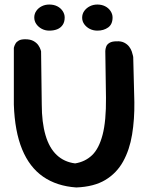

<svg xmlns="http://www.w3.org/2000/svg" viewBox="-20 -823 652 846"><path d="M316 3Q230 -3 170 -44.5Q110 -86 77.5 -165Q45 -244 41 -362V-612Q41 -612 42.5 -617.5Q44 -623 48.5 -631Q53 -639 63 -644.5Q73 -650 91 -650Q114 -650 128 -642Q142 -634 149 -623.5Q156 -613 158.5 -605Q161 -597 161 -597L164 -363Q164 -284 180.5 -227.5Q197 -171 230 -140Q263 -109 311 -103Q355 -110 385.5 -139Q416 -168 432 -229Q448 -290 447 -392L444 -597Q444 -597 444.5 -603.5Q445 -610 448.5 -619Q452 -628 463 -634.5Q474 -641 494 -641Q514 -642 527.5 -635Q541 -628 549 -617.5Q557 -607 560.5 -596.5Q564 -586 565.5 -579Q567 -572 567 -572L572 -373Q573 -297 562 -230Q551 -163 522.5 -111.5Q494 -60 444 -30Q394 0 316 3ZM409 -688Q391 -688 376 -695.5Q361 -703 351.5 -716Q342 -729 342 -745Q342 -762 351.5 -775Q361 -788 376 -795.5Q391 -803 409 -803Q428 -803 443 -795.5Q458 -788 467 -774.5Q476 -761 476 -746Q476 -716 456.5 -702Q437 -688 409 -688ZM197 -688Q179 -688 164 -696Q149 -704 140 -717Q131 -730 131 -746Q131 -762 140 -775Q149 -788 164 -795.5Q179 -803 197 -803Q217 -803 232 -795.5Q247 -788 256 -774.5Q265 -761 265 -746Q265 -726 256 -713Q247 -700 232 -694Q217 -688 197 -688Z"/></svg>

Font: Sour Gummy Black Medium
Style: Regular
Weight: 500
Version: Version 1.000